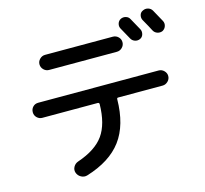

<svg xmlns="http://www.w3.org/2000/svg" viewBox="-122 -975 1244 1163"><g transform="rotate(-15 500.0 -393.5)"><path d="M726.6 -816.4Q742.2 -824.2 759.3 -819.3Q776.4 -814.5 784.2 -798.8Q819.3 -735.4 825.2 -724.6Q833 -710 828.1 -692.4Q823.2 -674.8 807.1 -668Q791 -661.1 774.4 -667Q757.8 -672.9 750 -688.5Q715.8 -750 710 -760.7Q702.1 -775.4 707 -792Q711.9 -808.6 726.6 -816.4ZM928.7 -813.5Q957 -763.7 970.7 -737.3Q978.5 -721.7 973.1 -705.1Q967.8 -688.5 952.1 -679.7Q936.5 -672.9 919.4 -678.2Q902.3 -683.6 893.6 -700.2Q880.9 -725.6 852.5 -775.4Q844.7 -790 849.1 -807.1Q853.5 -824.2 870.1 -831.1Q885.7 -838.9 902.8 -834Q919.9 -829.1 928.7 -813.5ZM227.5 -724.6H652.3Q671.9 -724.6 686 -710.9Q700.2 -697.3 700.2 -677.7Q700.2 -658.2 686 -644Q671.9 -629.9 652.3 -629.9H227.5Q208 -629.9 193.8 -644Q179.7 -658.2 179.7 -677.7Q179.7 -696.3 193.8 -710.4Q208 -724.6 227.5 -724.6ZM112.3 -360.4Q93.8 -360.4 79.6 -374Q65.4 -387.7 65.4 -407.7Q65.4 -427.7 78.6 -441.4Q91.8 -455.1 112.3 -455.1H867.2Q886.7 -455.1 900.9 -440.9Q915 -426.8 915 -408.2Q915 -388.7 900.4 -374.5Q885.7 -360.4 867.2 -360.4H587.9Q580.1 -360.4 580.1 -351.6Q578.1 -190.4 506.8 -94.7Q435.5 1 285.2 46.9Q265.6 52.7 246.6 42.5Q227.5 32.2 220.7 11.7Q214.8 -6.8 224.6 -24.4Q234.4 -42 253.9 -48.8Q369.1 -87.9 418.5 -157.2Q467.8 -226.6 469.7 -350.6Q469.7 -359.4 460.9 -360.4Z"/></g></svg>

Font: Rounded Mgen+ 1m medium
Style: Regular
Weight: 500
Designer: [Source Han Sans]
Ryoko NISHIZUKA  (kana & ideographs); Paul D. Hunt (Latin, Greek & Cyrillic); Wenlong ZHANG  (bopomofo
Version: Version 1.059.20150602